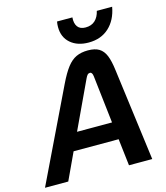

<svg xmlns="http://www.w3.org/2000/svg" viewBox="-153 -1023 974 1124"><g transform="rotate(-15 334.5 -461.0)"><path d="M469 -163H196L120 0H-21L248 -558Q277 -618 302.5 -651Q328 -684 358 -698Q388 -712 429 -712Q472 -712 497 -696.5Q522 -681 535.5 -648Q549 -615 556 -558L629 0H488ZM457 -268 424 -556Q421 -582 407 -582Q398 -582 392 -575.5Q386 -569 380 -556L245 -268ZM296 -889Q296 -906 299 -922H392Q389 -886 404 -865.5Q419 -845 452 -845Q488 -845 510 -865.5Q532 -886 540 -922H633Q619 -844 570.5 -799.5Q522 -755 447 -755Q379 -755 337.5 -791Q296 -827 296 -889Z"/></g></svg>

Font: KoHo
Style: Bold Italic
Weight: 700
Italic angle: -10°
Version: Version 1.000; ttfautohint (v1.6)